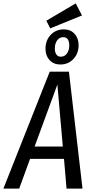

<svg xmlns="http://www.w3.org/2000/svg" viewBox="-49 -1111 551 1131"><path d="M328 -175H128L64 0H-29L244 -689H357L437 0H343ZM321 -248 289 -613 155 -248ZM414 -845Q414 -796 383.5 -763.5Q353 -731 306 -731Q267 -731 243 -757Q219 -783 219 -824Q219 -873 249.5 -905.5Q280 -938 327 -938Q366 -938 390 -912Q414 -886 414 -845ZM274 -825Q274 -803 283 -790Q292 -777 309 -777Q332 -777 345.5 -796Q359 -815 359 -844Q359 -867 350 -879.5Q341 -892 324 -892Q301 -892 287.5 -873Q274 -854 274 -825ZM434 -1020 247 -944 224 -989 397 -1091Z"/></svg>

Font: Fira Sans Compressed
Style: Italic
Weight: 400
Width: 1
Italic angle: -8°
Designer: bBox Type GmbH & Carrois Corporate GbR & Edenspiekermann AG
Foundry: bBox Type GmbH & Carrois Corporate GbR & Edenspiekermann AG
Version: Version 4.301